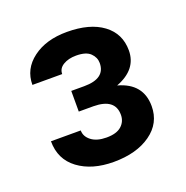

<svg xmlns="http://www.w3.org/2000/svg" viewBox="-82 -793 534 550"><g transform="rotate(-20 185.0 -518.0)"><path d="M130.9 -553.2H170.4Q234.9 -553.2 234.9 -600.6Q234.9 -617.7 221.7 -630.6Q208.5 -643.6 178.2 -643.6Q154.8 -643.6 138.9 -634Q123 -624.5 123 -607.4H32.2Q32.2 -655.8 72.5 -686Q112.8 -716.3 176.3 -716.3Q246.1 -716.3 285.9 -686.8Q325.7 -657.2 325.7 -606Q325.7 -547.9 259.8 -522.9Q332.5 -502.9 332.5 -433.6Q332.5 -381.8 289.3 -351.1Q246.1 -320.3 176.3 -320.3Q110.4 -320.3 68.6 -351.3Q26.9 -382.3 26.9 -437.5H117.7Q117.7 -418.9 134.5 -406Q151.4 -393.1 180.7 -393.1Q211.4 -393.1 226.3 -406.5Q241.2 -419.9 241.2 -440.4Q241.2 -489.7 175.8 -490.2H130.9Z"/></g></svg>

Font: TypoPRO Roboto
Style: Regular
Weight: 500
Designer: Google
Version: Version 2.136; 2016